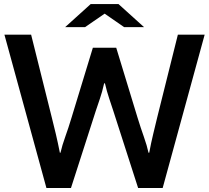

<svg xmlns="http://www.w3.org/2000/svg" viewBox="-20 -899 1040 955"><path d="M304.2 -764.2 431.2 -878.9H569.3L696.3 -764.2H597.2L500.5 -831.1L403.3 -764.2ZM864.7 -726.6H998L789.1 36.1H667L543.5 -347.7Q534.7 -375 523.2 -408.9Q511.7 -442.9 502 -484.4H498Q488.3 -440.9 476.6 -407.2Q464.8 -373.5 456.5 -347.7L333 36.1H210.9L2 -726.6H134.8L237.8 -314Q247.6 -275.9 257.8 -232.2Q268.1 -188.5 277.8 -139.2H280.8Q289.1 -175.8 304.7 -219Q320.3 -262.2 335.9 -314L441.9 -661.6H558.1L664.1 -314Q680.2 -261.7 695.6 -218.5Q710.9 -175.3 718.8 -139.2H722.2Q731.4 -188.5 741.9 -231.9Q752.4 -275.4 761.7 -314Z"/></svg>

Font: BIZ UDPGothic
Style: Bold
Weight: 700
Designer: TypeBank Co., Ltd.
Foundry: Morisawa Inc.
Version: Version 1.051